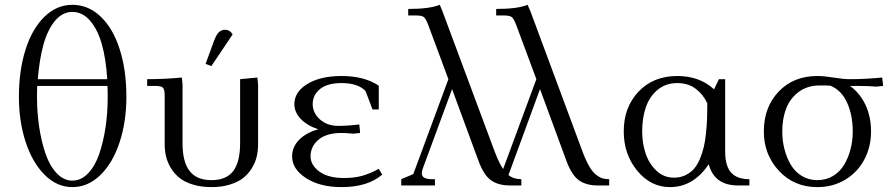

<svg xmlns="http://www.w3.org/2000/svg" viewBox="-20 -766 3686 793"><path d="M58.1 -366.2Q58.1 -474.1 85.2 -560.3Q112.3 -646.5 163.1 -696.3Q213.9 -746.1 278.8 -746.1Q344.7 -746.1 395.8 -697.5Q446.8 -648.9 474.4 -562.5Q502 -476.1 502 -366.2Q502 -263.7 474.1 -178.7Q446.3 -93.8 395 -43.5Q343.8 6.8 278.8 6.8Q214.8 6.8 164.1 -44.2Q113.3 -95.2 85.7 -180.2Q58.1 -265.1 58.1 -366.2ZM132.8 -367.2Q132.8 -302.2 141.8 -241.7Q150.9 -181.2 168.2 -130.9Q185.5 -80.6 214.4 -50.3Q243.2 -20 278.8 -20Q314.9 -20 343.8 -50Q372.6 -80.1 389.6 -129.6Q406.7 -179.2 415.8 -239.3Q424.8 -299.3 424.8 -363.8Q424.8 -396 423.8 -411.1H133.8Q132.8 -396 132.8 -367.2ZM136.2 -439H422.9Q418 -521 400.9 -582.3Q383.8 -643.6 352.3 -680.2Q320.8 -716.8 278.8 -716.8Q237.8 -716.8 207 -679.7Q176.3 -642.6 159.4 -581.5Q142.6 -520.5 136.2 -439Z M587.9 -411.1V-439Q660.6 -439 731 -445.8L733.9 -418V-174.8Q733.9 -97.2 763.2 -59.6Q792.5 -22 853 -22Q914.6 -22 943.1 -59.3Q971.7 -96.7 971.7 -174.8V-439L1043 -445.8L1045.9 -418V-169.9Q1045.9 -143.6 1040.3 -119.4Q1034.7 -95.2 1020.5 -71.8Q1006.3 -48.3 984.9 -31.2Q963.4 -14.2 929.7 -3.7Q896 6.8 853 6.8Q810.5 6.8 776.6 -3.7Q742.7 -14.2 721.4 -31.2Q700.2 -48.3 686 -71.5Q671.9 -94.7 666 -119.1Q660.2 -143.6 660.2 -169.9V-371.1Q660.2 -396 653.1 -403.6Q646 -411.1 621.1 -411.1ZM829.1 -502 862.8 -594.2Q872.6 -621.6 883.3 -632.3Q894 -643.1 911.1 -643.1Q928.7 -643.1 940.9 -624L853 -493.2Z M1186.5 -120.1Q1186.5 -158.7 1215.1 -188.2Q1243.7 -217.8 1294.4 -231.9Q1248 -247.6 1221.9 -275.1Q1195.8 -302.7 1195.8 -335.9Q1195.8 -386.7 1249.8 -419.4Q1303.7 -452.1 1390.6 -452.1Q1484.9 -452.1 1544.4 -412.1V-314H1518.6L1489.7 -390.1Q1458.5 -422.9 1390.6 -422.9Q1332.5 -422.9 1302 -398.4Q1271.5 -374 1271.5 -335.9Q1271.5 -299.8 1301.3 -272.9Q1331.1 -246.1 1377.4 -246.1Q1416 -246.1 1463.9 -252L1466.8 -224.1V-216.8L1438.5 -213.9Q1409.7 -216.8 1390.6 -216.8Q1328.6 -216.8 1295.7 -189.2Q1262.7 -161.6 1262.7 -120.1Q1262.7 -84.5 1298.8 -57.6Q1335 -30.8 1400.9 -30.8Q1444.3 -30.8 1477.5 -40.3Q1510.7 -49.8 1544.4 -68.8L1558.6 -44.9Q1499 6.8 1390.6 6.8Q1301.8 6.8 1244.1 -30.3Q1186.5 -67.4 1186.5 -120.1Z M1637.2 0V-25.9L1687 -46.9L1832 -439L1749 -662.1Q1739.7 -687 1731.7 -694.6Q1723.6 -702.1 1699.2 -702.1H1666V-729Q1754.4 -729 1796.4 -746.1L1808.1 -717.8L2023.4 -139.2Q2042 -90.8 2058.1 -67.9L2195.3 -439L2112.3 -662.1Q2103 -687 2094.7 -694.6Q2086.4 -702.1 2062 -702.1H2029.3V-729Q2117.2 -729 2159.2 -746.1L2171.4 -717.8L2386.2 -139.2Q2399.9 -102.5 2413.8 -78.9Q2427.7 -55.2 2441.9 -44.2Q2456.1 -33.2 2468 -29.5Q2480 -25.9 2496.1 -25.9V0H2449.2Q2400.4 0 2370.6 -21.7Q2340.8 -43.5 2319.3 -102.1L2210.4 -397.9L2080.1 -43Q2100.6 -25.9 2133.3 -25.9V0H2086.4Q2037.6 0 2007.6 -21.7Q1977.5 -43.5 1956.1 -102.1L1847.2 -397.9L1725.1 -66.9Q1722.2 -58.1 1722.2 -49.8Q1722.2 -25.9 1764.2 -25.9H1776.4V0Z M2556.2 -223.1Q2556.2 -323.2 2617.4 -387.7Q2678.7 -452.1 2777.3 -452.1Q2869.6 -452.1 2929.2 -397L2949.2 -439H2975.1V-141.1Q2975.1 -80.1 2999.8 -53Q3024.4 -25.9 3075.2 -25.9V0H3028.3Q2930.2 0 2907.2 -87.9Q2844.2 6.8 2747.1 6.8Q2667.5 6.8 2611.8 -61Q2556.2 -128.9 2556.2 -223.1ZM2632.3 -223.1Q2632.3 -174.8 2646.5 -132.3Q2660.6 -89.8 2691.2 -61Q2721.7 -32.2 2763.2 -32.2Q2789.6 -32.2 2810.5 -42.2Q2831.5 -52.2 2845.7 -68.1Q2859.9 -84 2870.4 -108.9Q2880.9 -133.8 2886.7 -158.7Q2892.6 -183.6 2896 -216.6Q2899.4 -249.5 2900.4 -277.1Q2901.4 -304.7 2901.4 -338.9Q2885.3 -375 2854 -398.9Q2822.8 -422.9 2777.3 -422.9Q2729.5 -422.9 2696 -395Q2662.6 -367.2 2647.5 -323Q2632.3 -278.8 2632.3 -223.1Z M3134.8 -223.1Q3134.8 -323.2 3196 -387.7Q3257.3 -452.1 3356 -452.1Q3382.8 -452.1 3423.3 -445.6Q3463.9 -439 3490.7 -439Q3553.7 -439 3623.5 -445.8L3627 -418V-411.1L3598.6 -408.2Q3568.8 -411.1 3522 -411.1H3490.7Q3532.2 -380.9 3554.9 -332.3Q3577.6 -283.7 3577.6 -223.1Q3577.6 -160.2 3550.3 -107.9Q3522.9 -55.7 3471.9 -24.4Q3420.9 6.8 3356 6.8Q3259.8 6.8 3197.3 -60.3Q3134.8 -127.4 3134.8 -223.1ZM3210.9 -223.1Q3210.9 -185.1 3220 -149.9Q3229 -114.7 3246.1 -85.7Q3263.2 -56.6 3291.7 -39.3Q3320.3 -22 3356 -22Q3392.1 -22 3420.7 -39.3Q3449.2 -56.6 3466.6 -85.7Q3483.9 -114.7 3492.9 -149.9Q3502 -185.1 3502 -223.1Q3502 -291 3478.5 -342.3Q3455.1 -393.6 3409.7 -412.1Q3393.6 -413.1 3365.7 -413.1Q3314.9 -413.1 3279.1 -386.5Q3243.2 -359.9 3227.1 -317.9Q3210.9 -275.9 3210.9 -223.1Z"/></svg>

Font: Dihjauti
Style: Regular
Weight: 400
Designer: T. Christopher White
Version: Version 3.0.0